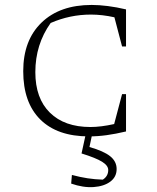

<svg xmlns="http://www.w3.org/2000/svg" viewBox="-20 -546 634 777"><path d="M340 6Q212 6 143 -62.5Q74 -131 74 -258Q74 -383 148 -454.5Q222 -526 351 -526Q381 -526 416.5 -521.5Q452 -517 490 -508V-358H474L443 -476Q394 -487 348 -487Q263 -487 185 -453Q123 -366 123 -254Q123 -148 182 -90Q241 -32 346 -32Q367 -32 391 -35Q415 -38 442 -44L474 -165H490V-14Q448 -4 411.5 1Q375 6 340 6ZM329 -12H355L342 49Q399 65 425.5 86Q452 107 452 138Q452 170 426.5 189Q401 208 359 211Q317 214 268 197L271 162Q305 171 334.5 175.5Q364 180 396 181Q418 167 418 142Q418 124 393 108.5Q368 93 310 75Z"/></svg>

Font: Piazzolla SC ExtraLight
Style: Regular
Weight: 200
Designer: Juan Pablo del Peral
Foundry: Huerta Tipografica
Version: Version 1.330